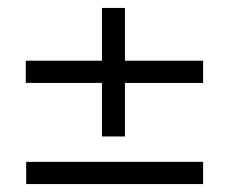

<svg xmlns="http://www.w3.org/2000/svg" viewBox="-20 -531 570 484"><path d="M45 -322H237V-187H295V-322H492V-378H295V-511H237V-378H45ZM46 -123V-67H492V-123Z"/></svg>

Font: TitilliumText22L
Style: 250 wt
Weight: 300
Designer: Campivisivi
Foundry: Campivisivi
Version: 1.000